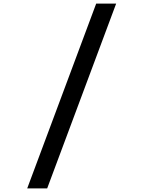

<svg xmlns="http://www.w3.org/2000/svg" viewBox="-20 -868 790 1058"><path d="M240 170H130L510 -848H620Z"/></svg>

Font: Martian Mono Custom sWd Rg
Style: Regular
Weight: 400
Width: 6
Monospace: yes
Designer: Alex Havermale
Foundry: Evil Martians
Version: Version 1.000